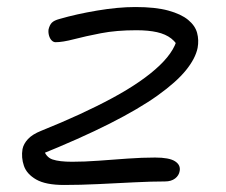

<svg xmlns="http://www.w3.org/2000/svg" viewBox="-20 -516 643 546"><path d="M162 10Q110 10 83 -5.5Q56 -21 48 -44.5Q40 -68 44 -92Q47 -107 59.5 -120.5Q72 -134 97 -144Q214 -191 300 -237.5Q386 -284 434 -330Q482 -376 486 -419L493 -372Q483 -394 467 -406.5Q451 -419 426.5 -424.5Q402 -430 368 -430Q311 -430 267 -421.5Q223 -413 190.5 -404.5Q158 -396 138 -396Q132 -396 127 -401Q122 -406 119.5 -414.5Q117 -423 118 -432Q121 -445 127.5 -451.5Q134 -458 149 -462Q197 -476 256.5 -486Q316 -496 365 -496Q422 -496 458.5 -486Q495 -476 515 -459.5Q535 -443 540.5 -422.5Q546 -402 542 -380Q536 -350 509 -316.5Q482 -283 429 -245Q376 -207 292 -164.5Q208 -122 89 -74L103 -94Q110 -69 129.5 -62.5Q149 -56 185 -56Q220 -56 260.5 -59Q301 -62 342.5 -65Q384 -68 421 -68Q461 -68 477.5 -57.5Q494 -47 491 -30Q489 -17 478 -8.5Q467 0 449 0Q411 0 361.5 2.5Q312 5 260 7.5Q208 10 162 10Z"/></svg>

Font: Shantell Sans Light
Style: Italic
Weight: 300
Italic angle: -11°
Designer: Stephen Nixon, Anya Danilova, Shantell Martin
Foundry: Arrow Type
Version: Version 1.008;[ac192a2d6]